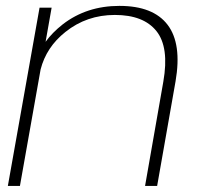

<svg xmlns="http://www.w3.org/2000/svg" viewBox="-20 -616 682 636"><path d="M6 0 111 -590.5H151L131 -477.5Q153 -508 188 -535.5Q267 -596.5 375.5 -596.5Q487.5 -596.5 535.2 -533.8Q583 -471 561.5 -346.5L500.5 0H460.5L521 -345.5Q541 -459.5 498.2 -513Q455.5 -566.5 360.5 -566.5Q267 -566.5 196.5 -510Q133.5 -460 114.5 -386L46 0Z"/></svg>

Font: Anybody ExtraExpanded ExtraLight
Style: Italic
Weight: 200
Width: 8
Italic angle: -10°
Designer: Tyler Finck
Foundry: Etcetera Type Company
Version: Version 1.010; ttfautohint (v1.8.3) -l 8 -r 50 -G 200 -x 14 